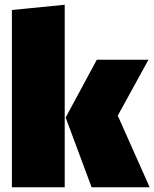

<svg xmlns="http://www.w3.org/2000/svg" viewBox="-20 -787 649 807"><path d="M252 -767 30 -745V0H252ZM604 -536H387L256 -293L365 0H609L475 -301Z"/></svg>

Font: Fira Sans Ultra
Style: Regular
Weight: 950
Designer: Carrois Corporate & Edenspiekermann AG
Foundry: Carrois Corporate GbR & Edenspiekermann AG
Version: Version 4.203;PS 004.203;hotconv 1.0.88;makeotf.lib2.5.64775